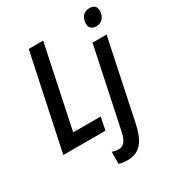

<svg xmlns="http://www.w3.org/2000/svg" viewBox="-228 -882 1149 1256"><g transform="rotate(-30 347.0 -253.5)"><path d="M625 -621C667 -621 694 -654 694 -700C694 -732 674 -747 642 -747C596 -747 572 -711 572 -669C572 -636 592 -621 625 -621ZM15 0H333L353 -96H145L275 -714H166ZM363 240C466 240 505 166 528 59L654 -541H548L424 47C409 121 388 149 349 149C332 149 314 146 300 140L299 231C317 237 339 240 363 240Z"/></g></svg>

Font: Noto Sans Display SemiCondensed Medium
Style: Italic
Weight: 500
Width: 4
Italic angle: -12°
Designer: Monotype Design Team
Foundry: Monotype Imaging Inc.
Version: Version 1.900